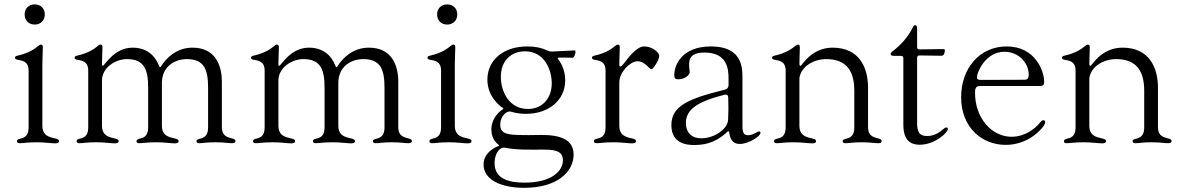

<svg xmlns="http://www.w3.org/2000/svg" viewBox="-20 -661 5486 892"><path d="M71.7 4.3C89.8 4.3 103.3 0 151.3 0C189.3 0 217.3 5 236.5 5C248.2 5 254.3 2.1 254.3 -5C254.3 -11.4 250.4 -14.2 239.3 -17C212 -23.8 177.2 -28.1 176.8 -76.7V-361.5C176.8 -394.9 179 -421.2 179 -440.3C179 -451.7 175.4 -453.8 169.7 -453.8C166.2 -453.8 162.6 -451.3 157.3 -447.4C143.8 -436.8 120 -415.5 59.7 -402C53.6 -400.9 49.7 -397.4 49.7 -392.8C49.7 -387.4 54.3 -384.9 60.7 -383.5C78.8 -379.6 112.9 -379.3 112.9 -333.1V-67.8C112.6 -23.1 86.6 -20.2 69.6 -15.6C63.6 -13.8 58.9 -11.4 58.9 -5C58.9 2.1 64.3 4.3 71.7 4.3ZM94.5 -593.8C94.5 -566.1 113.6 -546.9 141.3 -546.9C169 -546.9 188.2 -566.1 188.2 -593.8C188.2 -621.4 169 -640.6 141.3 -640.6C113.6 -640.6 94.5 -621.4 94.5 -593.8Z M348.7 4.3C366.8 4.3 380.3 0 428.3 0C466.3 0 494.3 5 513.5 5C525.2 5 531.2 2.1 531.2 -5C531.2 -11.4 527.3 -14.2 516.3 -17C489 -23.8 454.2 -28.1 453.8 -76.7V-286.9C453.8 -347.3 516.7 -386.4 569.6 -386.4C650.6 -386.4 668.3 -337.4 668.3 -253.6V-67.8C668 -23.1 642 -20.2 625 -15.6C619 -13.8 614.3 -11.4 614.3 -5C614.3 2.1 619.7 4.3 627.1 4.3C645.2 4.3 658.7 0 706.7 0C744.7 0 772.7 5 791.9 5C803.6 5 809.7 2.1 809.7 -5C809.7 -11.4 805.8 -14.2 794.7 -17C767.4 -23.8 732.6 -28.1 732.2 -76.7V-275.6C732.2 -353.7 793.7 -386.4 848 -386.4C929 -386.4 946.7 -337.4 946.7 -253.6V-67.8C946.4 -19.9 916.5 -19.5 901.3 -14.2C896.3 -12.4 892.8 -10.3 892.8 -5C892.8 2.1 898.1 4.3 906.2 4.3C923.7 4.3 937.1 0 980.8 0C1023.1 0 1036.6 4.3 1058.2 4.3C1067.8 4.3 1073.9 1.8 1073.9 -5.7C1073.9 -12.1 1069.2 -14.6 1061.1 -17C1041.9 -23.1 1011 -24.5 1010.7 -70.7V-281.2C1010.7 -362.2 977.3 -439.6 874.3 -439.6C797.9 -439.6 750.7 -388.8 728.7 -353.7C724.4 -346.6 722.3 -346.9 719.1 -354.4C700.6 -403.1 661.9 -439.6 595.9 -439.6C508.9 -439.6 465.9 -355.1 457.4 -355.1C455.6 -355.1 453.8 -356.5 453.8 -361.5C453.8 -394.9 456 -421.2 456 -440.3C456 -451.7 452.4 -453.8 446.7 -453.8C443.2 -453.8 439.6 -451.3 434.3 -447.4C420.8 -436.8 397 -415.5 336.6 -402C330.6 -400.9 326.7 -397.4 326.7 -392.8C326.7 -387.4 331.3 -384.9 337.7 -383.5C355.8 -379.6 389.9 -379.3 389.9 -333.1V-67.8C389.6 -23.1 363.6 -20.2 346.6 -15.6C340.6 -13.8 335.9 -11.4 335.9 -5C335.9 2.1 341.3 4.3 348.7 4.3Z M1168.3 4.3C1186.4 4.3 1199.9 0 1247.9 0C1285.9 0 1313.9 5 1333.1 5C1344.8 5 1350.9 2.1 1350.9 -5C1350.9 -11.4 1346.9 -14.2 1335.9 -17C1308.6 -23.8 1273.8 -28.1 1273.4 -76.7V-286.9C1273.4 -347.3 1336.3 -386.4 1389.2 -386.4C1470.2 -386.4 1487.9 -337.4 1487.9 -253.6V-67.8C1487.6 -23.1 1461.6 -20.2 1444.6 -15.6C1438.6 -13.8 1433.9 -11.4 1433.9 -5C1433.9 2.1 1439.3 4.3 1446.7 4.3C1464.8 4.3 1478.3 0 1526.3 0C1564.3 0 1592.3 5 1611.5 5C1623.2 5 1629.3 2.1 1629.3 -5C1629.3 -11.4 1625.4 -14.2 1614.3 -17C1587 -23.8 1552.2 -28.1 1551.8 -76.7V-275.6C1551.8 -353.7 1613.3 -386.4 1667.6 -386.4C1748.6 -386.4 1766.3 -337.4 1766.3 -253.6V-67.8C1766 -19.9 1736.2 -19.5 1720.9 -14.2C1715.9 -12.4 1712.4 -10.3 1712.4 -5C1712.4 2.1 1717.7 4.3 1725.9 4.3C1743.3 4.3 1756.7 0 1800.4 0C1842.7 0 1856.2 4.3 1877.8 4.3C1887.4 4.3 1893.5 1.8 1893.5 -5.7C1893.5 -12.1 1888.8 -14.6 1880.7 -17C1861.5 -23.1 1830.6 -24.5 1830.3 -70.7V-281.2C1830.3 -362.2 1796.9 -439.6 1693.9 -439.6C1617.5 -439.6 1570.3 -388.8 1548.3 -353.7C1544 -346.6 1541.9 -346.9 1538.7 -354.4C1520.2 -403.1 1481.5 -439.6 1415.5 -439.6C1328.5 -439.6 1285.5 -355.1 1277 -355.1C1275.2 -355.1 1273.4 -356.5 1273.4 -361.5C1273.4 -394.9 1275.6 -421.2 1275.6 -440.3C1275.6 -451.7 1272 -453.8 1266.3 -453.8C1262.8 -453.8 1259.2 -451.3 1253.9 -447.4C1240.4 -436.8 1216.6 -415.5 1156.2 -402C1150.2 -400.9 1146.3 -397.4 1146.3 -392.8C1146.3 -387.4 1150.9 -384.9 1157.3 -383.5C1175.4 -379.6 1209.5 -379.3 1209.5 -333.1V-67.8C1209.2 -23.1 1183.2 -20.2 1166.2 -15.6C1160.2 -13.8 1155.5 -11.4 1155.5 -5C1155.5 2.1 1160.9 4.3 1168.3 4.3Z M1987.9 4.3C2006 4.3 2019.5 0 2067.5 0C2105.5 0 2133.5 5 2152.7 5C2164.4 5 2170.5 2.1 2170.5 -5C2170.5 -11.4 2166.5 -14.2 2155.5 -17C2128.2 -23.8 2093.4 -28.1 2093 -76.7V-361.5C2093 -394.9 2095.2 -421.2 2095.2 -440.3C2095.2 -451.7 2091.6 -453.8 2085.9 -453.8C2082.4 -453.8 2078.8 -451.3 2073.5 -447.4C2060 -436.8 2036.2 -415.5 1975.9 -402C1969.8 -400.9 1965.9 -397.4 1965.9 -392.8C1965.9 -387.4 1970.5 -384.9 1976.9 -383.5C1995 -379.6 2029.1 -379.3 2029.1 -333.1V-67.8C2028.8 -23.1 2002.8 -20.2 1985.8 -15.6C1979.8 -13.8 1975.1 -11.4 1975.1 -5C1975.1 2.1 1980.5 4.3 1987.9 4.3ZM2010.7 -593.8C2010.7 -566.1 2029.8 -546.9 2057.5 -546.9C2085.2 -546.9 2104.4 -566.1 2104.4 -593.8C2104.4 -621.4 2085.2 -640.6 2057.5 -640.6C2029.8 -640.6 2010.7 -621.4 2010.7 -593.8Z M2415.5 211.6C2571.7 211.6 2644.9 134.9 2644.9 57.5C2644.9 -13.5 2583.1 -34.1 2494.3 -34.1C2491.5 -34.1 2392 -31.2 2354.4 -36.2C2321.7 -40.5 2304 -50.4 2304 -81.7C2304 -121.4 2333.8 -147 2351.6 -142.8C2355.1 -142 2382.1 -132.1 2424 -132.1C2527.7 -132.1 2605.8 -194.6 2605.8 -287.6C2605.8 -318.9 2596.9 -355.1 2574.2 -384.6C2569.2 -391.3 2570 -393.1 2578.1 -393.5C2620.4 -393.5 2634.9 -392.8 2640.6 -392.8C2644.9 -392.8 2653.4 -404.8 2653.4 -420.5C2653.4 -426.8 2652 -426.8 2649.1 -426.8C2641 -426.8 2608.3 -424.4 2544 -421.5C2535.9 -421.5 2530.2 -422.9 2522.7 -426.5C2498.2 -438.2 2468 -445.3 2430.4 -445.3C2316.1 -445.3 2244.3 -380 2244.3 -291.2C2244.3 -212.4 2301.8 -169 2313.9 -161.2C2318.2 -158.4 2318.9 -157.7 2318.9 -156.2C2318.9 -154.8 2316.1 -153.4 2311.1 -149.9C2295.5 -138.5 2262.8 -108.7 2262.8 -59.7C2262.8 -40.5 2267.8 -11.4 2293.3 9.2C2296.9 12.1 2299 13.5 2299 14.9C2299 16 2296.2 17 2292.6 18.5C2268.5 29.1 2226.6 53.3 2226.6 103.7C2226.6 171.9 2303.3 211.6 2415.5 211.6ZM2277.7 97.3C2277.7 56.1 2298.3 19.2 2328.8 25.6C2380 36.2 2434.7 34.1 2501.4 34.1C2549.7 34.1 2595.2 36.2 2595.2 83.8C2595.2 132.8 2544 187.5 2416.2 187.5C2345.2 187.5 2277.7 170.5 2277.7 97.3ZM2306.8 -304C2306.8 -378.6 2354.4 -422.6 2419 -422.6C2511.4 -422.6 2543.3 -333.8 2543.3 -274.1C2543.3 -207.4 2502.8 -154.8 2432.5 -154.8C2343 -154.8 2306.8 -238.6 2306.8 -304Z M2752.1 4.3C2770.2 4.3 2783.7 0 2831.7 0C2869.7 0 2897.7 5 2916.9 5C2928.6 5 2934.7 2.1 2934.7 -5C2934.7 -11.4 2930.8 -14.2 2919.7 -17C2892.4 -23.8 2857.6 -28.1 2857.2 -76.7V-278.4C2857.2 -326.7 2909.1 -376.4 2941.1 -376.4C2978 -376.4 2995.7 -339.5 3006.4 -339.5C3015.6 -339.5 3042.6 -383.5 3042.6 -401.3C3042.6 -416.9 3011.4 -445.3 2972.3 -445.3C2936.8 -445.3 2895.6 -388.5 2875.7 -362.9C2870 -355.5 2866.5 -352.3 2862.2 -352.3C2857.6 -352.3 2857.2 -355.8 2857.2 -361.5C2857.2 -394.9 2859.4 -421.2 2859.4 -440.3C2859.4 -451.7 2855.8 -453.8 2850.1 -453.8C2846.6 -453.8 2843 -451.3 2837.7 -447.4C2824.2 -436.8 2800.4 -415.5 2740.1 -402C2734 -400.9 2730.1 -397.4 2730.1 -392.8C2730.1 -387.4 2734.7 -384.9 2741.1 -383.5C2759.2 -379.6 2793.3 -379.3 2793.3 -333.1V-67.8C2793 -23.1 2767 -20.2 2750 -15.6C2744 -13.8 2739.3 -11.4 2739.3 -5C2739.3 2.1 2744.7 4.3 2752.1 4.3Z M3205.6 12.8C3272.4 12.8 3316.4 -9.2 3359 -48.3C3361.2 -50.4 3362.9 -51.5 3364.7 -51.5C3366.1 -51.5 3367.2 -50.4 3367.5 -47.6C3371.8 -17 3381.7 7.8 3416.5 7.8C3458.5 7.8 3513.1 -28.4 3513.1 -43.3C3513.1 -46.9 3511 -50.4 3506.7 -50.4C3497.5 -50.4 3479 -32.7 3455.6 -32.7C3437.9 -32.7 3429.3 -41.9 3429.3 -73.9V-301.8C3429.3 -353 3423.7 -445.3 3283 -445.3C3143.8 -445.3 3113.3 -354.4 3112.6 -315.3C3111.9 -294.7 3119.7 -292.6 3130.3 -292.6C3161.6 -292.6 3184.3 -312.5 3184.3 -326C3181.5 -344.5 3181.5 -358 3181.5 -362.9C3181.5 -404.1 3209.2 -416.9 3252.5 -416.9C3354 -416.9 3365.4 -348 3364.7 -294C3364.3 -284.8 3364.7 -275.6 3364.7 -266.3C3364.7 -254.6 3358.7 -247.2 3347.3 -244.3C3174.7 -202.1 3099.1 -167.6 3099.1 -79.5C3099.1 7.1 3172.2 12.8 3205.6 12.8ZM3166.5 -89.5C3166.5 -151.3 3217.7 -187.9 3345.5 -220.9C3356.9 -223.7 3362.9 -219.1 3363.3 -207.4C3364.7 -170.1 3364.3 -135.7 3362.6 -103.7C3360.1 -61.1 3297.9 -18.5 3239 -18.5C3187.1 -18.5 3166.5 -51.1 3166.5 -89.5Z M3588.8 4.3C3606.9 4.3 3620.4 0 3668.3 0C3706.3 0 3734.4 5 3753.6 5C3765.3 5 3771.3 2.1 3771.3 -5C3771.3 -11.4 3767.4 -14.2 3756.4 -17C3729 -23.8 3694.2 -28.1 3693.9 -76.7V-297.9C3701 -351.9 3759.9 -386.4 3818.2 -386.4C3913.4 -386.4 3948.9 -330.3 3948.9 -239.3V-67.8C3948.5 -19.9 3918.7 -19.5 3903.4 -14.2C3898.4 -12.4 3894.9 -10.3 3894.9 -5C3894.9 2.1 3900.2 4.3 3908.4 4.3C3925.8 4.3 3939.3 0 3983 0C4025.2 0 4038.7 4.3 4060.4 4.3C4070 4.3 4076 1.8 4076 -5.7C4076 -12.1 4071.4 -14.6 4063.2 -17C4044 -23.1 4013.1 -24.5 4012.8 -70.7V-253.6C4012.8 -347.3 3972.3 -439.6 3848 -439.6C3748.2 -439.6 3705.3 -355.1 3699.6 -355.1C3696.4 -355.1 3694.6 -356.9 3693.9 -363.6C3693.9 -396 3696 -421.5 3696 -440.3C3696 -451.7 3692.5 -453.8 3686.8 -453.8C3683.2 -453.8 3679.7 -451.3 3674.4 -447.4C3660.9 -436.8 3637.1 -415.5 3576.7 -402C3570.7 -400.9 3566.8 -397.4 3566.8 -392.8C3566.8 -387.4 3571.4 -384.9 3577.8 -383.5C3595.9 -379.6 3630 -379.3 3630 -333.1V-67.8C3629.6 -23.1 3603.7 -20.2 3586.6 -15.6C3580.6 -13.8 3576 -11.4 3576 -5C3576 2.1 3581.3 4.3 3588.8 4.3ZM3693.2 -376.8V-407Z M4252.8 11.4C4323.9 11.4 4383.5 -45.8 4383.5 -61.1C4383.5 -65.7 4381.7 -68.9 4375.7 -68.9C4364 -68.9 4340.6 -29.5 4287.6 -29.1C4246.8 -28.8 4240.8 -54.3 4240.8 -90.9V-392C4241.1 -400.2 4244 -403.1 4252.1 -403.4L4353 -402C4361.2 -402.3 4364.7 -405.2 4367.2 -413L4369.3 -422.2C4371.1 -430.4 4369 -432.9 4360.8 -432.9L4252.1 -431.5C4244 -431.5 4241.1 -434.3 4240.8 -442.5V-530.5C4240.8 -538.7 4237.6 -544 4231.5 -544C4225.5 -544 4223 -538.4 4219.5 -531.2C4191.8 -476.6 4152 -443.2 4134.9 -429C4124.6 -420.5 4117.9 -417.6 4117.9 -410.5C4117.9 -402 4125 -401.3 4144.9 -401.3H4165.5C4173.7 -400.9 4176.5 -398.1 4176.8 -389.9V-83.8C4176.8 -42.3 4184.3 11.4 4252.8 11.4Z M4652 12.1C4698.2 12.1 4739.3 -2.1 4772 -23.4C4802.6 -43.3 4835.9 -76.7 4835.9 -93.8C4835.9 -99.4 4832.4 -102.3 4827.4 -102.3C4821.7 -102.3 4818.2 -99.4 4812.5 -92.3C4788.4 -61.8 4740.1 -25.6 4679.7 -25.6C4585.9 -25.6 4509.9 -114.3 4509.9 -228.7C4509.9 -247.9 4512.1 -261.4 4532 -261.4H4796.2C4822.4 -261.4 4831 -259.9 4831 -282C4831 -329.5 4790.5 -445.3 4657 -445.3C4531.2 -445.3 4445.3 -343.8 4445.3 -209.5C4445.3 -65.3 4545.5 12.1 4652 12.1ZM4518.5 -302.6C4518.8 -323.5 4557.5 -420.5 4646.3 -420.5C4713.8 -420.5 4759.2 -367.2 4759.2 -315.3C4759.2 -295.5 4752.8 -290.5 4738.6 -290.5L4536.2 -289.8C4524.5 -289.8 4518.5 -293 4518.5 -302.6Z M4935.7 4.3C4953.8 4.3 4967.3 0 5015.3 0C5053.3 0 5081.3 5 5100.5 5C5112.2 5 5118.3 2.1 5118.3 -5C5118.3 -11.4 5114.3 -14.2 5103.3 -17C5076 -23.8 5041.2 -28.1 5040.8 -76.7V-297.9C5047.9 -351.9 5106.9 -386.4 5165.1 -386.4C5260.3 -386.4 5295.8 -330.3 5295.8 -239.3V-67.8C5295.5 -19.9 5265.6 -19.5 5250.4 -14.2C5245.4 -12.4 5241.8 -10.3 5241.8 -5C5241.8 2.1 5247.2 4.3 5255.3 4.3C5272.7 4.3 5286.2 0 5329.9 0C5372.2 0 5385.7 4.3 5407.3 4.3C5416.9 4.3 5422.9 1.8 5422.9 -5.7C5422.9 -12.1 5418.3 -14.6 5410.2 -17C5391 -23.1 5360.1 -24.5 5359.7 -70.7V-253.6C5359.7 -347.3 5319.2 -439.6 5195 -439.6C5095.2 -439.6 5052.2 -355.1 5046.5 -355.1C5043.3 -355.1 5041.5 -356.9 5040.8 -363.6C5040.8 -396 5043 -421.5 5043 -440.3C5043 -451.7 5039.4 -453.8 5033.7 -453.8C5030.2 -453.8 5026.6 -451.3 5021.3 -447.4C5007.8 -436.8 4984 -415.5 4923.7 -402C4917.6 -400.9 4913.7 -397.4 4913.7 -392.8C4913.7 -387.4 4918.3 -384.9 4924.7 -383.5C4942.8 -379.6 4976.9 -379.3 4976.9 -333.1V-67.8C4976.6 -23.1 4950.6 -20.2 4933.6 -15.6C4927.6 -13.8 4922.9 -11.4 4922.9 -5C4922.9 2.1 4928.3 4.3 4935.7 4.3ZM5040.1 -376.8V-407Z"/></svg>

Font: Margiela Serif Light
Style: Regular
Weight: 300
Designer: Andreas Faust, Stefan Endress
Version: Version 1.002;FEAKit 1.0